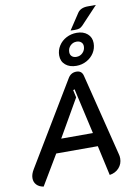

<svg xmlns="http://www.w3.org/2000/svg" viewBox="-116 -1199 915 1282"><g transform="rotate(-10 341.0 -558.0)"><path d="M503 -1095Q524 -1125 573 -1125H627L513 -1004Q502 -993 491 -989Q480 -985 457 -985L431 -986ZM327 -835Q327 -870 346 -900Q365 -930 397.5 -947Q430 -964 468 -964Q513 -964 540.5 -940Q568 -916 568 -877Q568 -841 549.5 -811.5Q531 -782 499 -764.5Q467 -747 429 -747Q383 -747 355 -771Q327 -795 327 -835ZM500 -867Q500 -885 488 -895.5Q476 -906 457 -906Q432 -906 414.5 -888.5Q397 -871 397 -845Q397 -827 408.5 -816.5Q420 -806 440 -806Q465 -806 482.5 -824Q500 -842 500 -867ZM9 -59Q9 -86 28 -117L363 -674Q383 -709 421 -709Q457 -709 466 -674L605 -117Q609 -104 609 -88Q609 -51 585 -24Q561 3 521 9L476 -194H194L73 9Q43 4 26 -14Q9 -32 9 -59ZM459 -286 389 -595 379 -591 390 -540 244 -286Z"/></g></svg>

Font: K2D Medium
Style: Italic
Weight: 500
Italic angle: -10°
Designer: Katatrad Aksorn Co.,Ltd.
Foundry: Cadson Demak Co.,Ltd.
Version: Version 1.000; ttfautohint (v1.6)